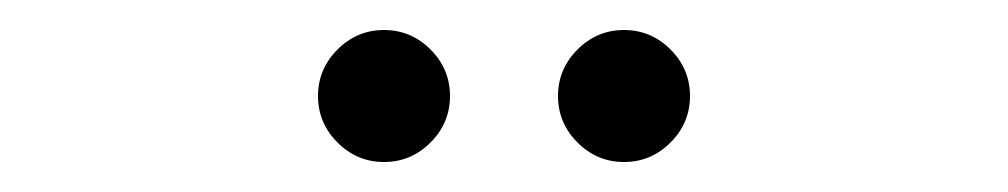

<svg xmlns="http://www.w3.org/2000/svg" viewBox="-20 -707 672 128"><path d="M396 -599Q378 -599 365 -612Q352 -625 352 -643Q352 -661 365 -674Q378 -687 396 -687Q414 -687 427 -674Q440 -661 440 -643Q440 -625 427 -612Q414 -599 396 -599ZM236 -599Q218 -599 205 -612Q192 -625 192 -643Q192 -661 205 -674Q218 -687 236 -687Q254 -687 267 -674Q280 -661 280 -643Q280 -625 267 -612Q254 -599 236 -599Z"/></svg>

Font: Atkinson Hyperlegible Mono ExtraLight
Style: Regular
Weight: 200
Monospace: yes
Designer: Elliott Scott, Megan Eiswerth, Linus Boman, Theodore Petrosky, Letters from Sweden
Foundry: Applied Design Works, Letters from Sweden
Version: Version 2.001